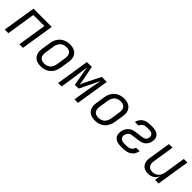

<svg xmlns="http://www.w3.org/2000/svg" viewBox="297 -1778 3005 3005"><g transform="rotate(45 1800.0 -275.0)"><path d="M54 0 141 -550H545L458 0H378L454 -478H209L134 0Z M854 10Q759 10 712 -46Q665 -102 680 -197L704 -353Q719 -450 782.5 -505Q846 -560 945 -560Q1040 -560 1087.5 -504Q1135 -448 1120 -353L1095 -197Q1079 -99 1016 -44.5Q953 10 854 10ZM865 -60Q927 -60 966 -95.5Q1005 -131 1016 -197L1040 -353Q1050 -419 1022.5 -454.5Q995 -490 934 -490Q873 -490 833.5 -454.5Q794 -419 783 -353L759 -197Q749 -131 776.5 -95.5Q804 -60 865 -60Z M1236 0 1323 -550H1431L1476 -326Q1481 -296 1485.5 -266.5Q1490 -237 1491 -220Q1498 -237 1511.5 -266.5Q1525 -296 1540 -327L1652 -550H1763L1676 0H1599L1619 -132Q1628 -189 1640 -256Q1652 -323 1664.5 -385Q1677 -447 1685 -491L1525 -165H1441L1383 -489Q1378 -448 1370 -388Q1362 -328 1352.5 -260.5Q1343 -193 1334 -132L1313 0Z M2054 10Q1959 10 1912 -46Q1865 -102 1880 -197L1904 -353Q1919 -450 1982.5 -505Q2046 -560 2145 -560Q2240 -560 2287.5 -504Q2335 -448 2320 -353L2295 -197Q2279 -99 2216 -44.5Q2153 10 2054 10ZM2065 -60Q2127 -60 2166 -95.5Q2205 -131 2216 -197L2240 -353Q2250 -419 2222.5 -454.5Q2195 -490 2134 -490Q2073 -490 2033.5 -454.5Q1994 -419 1983 -353L1959 -197Q1949 -131 1976.5 -95.5Q2004 -60 2065 -60Z M2679 9H2627Q2539 9 2496.5 -33.5Q2454 -76 2466 -152Q2477 -221 2519.5 -263Q2562 -305 2631 -314L2771 -333Q2839 -342 2849 -406Q2855 -445 2831 -468Q2807 -491 2757 -491H2711Q2667 -491 2636 -470Q2605 -449 2597 -418H2517Q2533 -487 2585 -523Q2637 -559 2721 -559H2768Q2853 -559 2895.5 -518Q2938 -477 2927 -406Q2917 -343 2878 -305.5Q2839 -268 2778 -259L2631 -239Q2594 -235 2572 -211.5Q2550 -188 2543 -150Q2537 -108 2562 -84.5Q2587 -61 2638 -61H2690Q2740 -61 2772.5 -84Q2805 -107 2814 -147H2893Q2879 -71 2824.5 -31Q2770 9 2679 9Z M3230 10Q3148 10 3107 -41.5Q3066 -93 3080 -181L3139 -550H3218L3161 -190Q3151 -127 3178.5 -92Q3206 -57 3263 -57Q3322 -57 3362 -94Q3402 -131 3412 -197L3468 -550H3547L3460 0H3381L3397 -102Q3380 -49 3336 -19.5Q3292 10 3230 10Z"/></g></svg>

Font: JetBrains Mono NL Light
Style: Italic
Weight: 300
Italic angle: -9°
Designer: Philipp Nurullin, Konstantin Bulenkov
Foundry: JetBrains
Version: Version 2.304; ttfautohint (v1.8.4.7-5d5b)